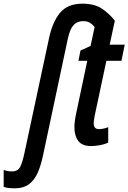

<svg xmlns="http://www.w3.org/2000/svg" viewBox="-143 -785 699 1045"><path d="M-64 240Q-80 240 -94.5 238.5Q-109 237 -123 232V139Q-115 144 -101.5 146Q-88 148 -78 148Q-45 148 -32.5 122Q-20 96 -10 48L123 -573Q142 -665 183.5 -715Q225 -765 306 -765Q372 -765 413 -737Q454 -709 482 -672L454 -542H536L518 -454H436L373 -158Q371 -146 369 -134.5Q367 -123 367 -114Q367 -82 396 -82Q404 -82 418 -84.5Q432 -87 446 -93V-9Q425 1 399 5.5Q373 10 353 10Q304 10 283 -18Q262 -46 262 -92Q262 -124 272 -170L332 -454H284L295 -510L350 -535L372 -638Q363 -650 348 -660Q333 -670 310 -670Q277 -670 257.5 -648.5Q238 -627 227 -578L92 57Q81 111 63.5 152.5Q46 194 15.5 217Q-15 240 -64 240Z"/></svg>

Font: Noto Sans ExtraCondensed SemiBold
Style: Italic
Weight: 600
Width: 2
Italic angle: -12°
Designer: Monotype Design Team
Foundry: Monotype Imaging Inc.
Version: Version 2.013; ttfautohint (v1.8.4.7-5d5b)